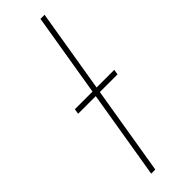

<svg xmlns="http://www.w3.org/2000/svg" viewBox="-250 -736 744 744"><g transform="rotate(-45 122.0 -364.0)"><path d="M203.6 -727.5 83 0H60.5L181.2 -727.5ZM24.4 -364.3 27.8 -385.7H243.7L240.2 -364.3Z"/></g></svg>

Font: Inter 20pt Thin
Style: Italic
Weight: 250
Italic angle: -9.3988°
Version: Version 4.001;git-66647c0bb